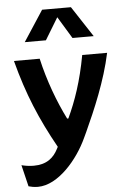

<svg xmlns="http://www.w3.org/2000/svg" viewBox="-65 -865 751 1122"><g transform="rotate(-5 310.0 -303.5)"><path d="M186.5 -533.5H35.5C87.5 -335 151 -183.5 247 -11.5L241 0C215.5 50.5 174 86.5 98 86.5C70.5 86.5 45 82 26 77L56.5 203.5C70.5 207.5 89 211.5 111.5 211.5C231 211.5 349 71.5 404.5 -50L420 -83C477 -207.5 548 -372 582 -533.5H436C408 -381.5 369.5 -270.5 323 -171H316C264 -274.5 216 -403 186.5 -533.5ZM108 -637.5H232L310 -766L388 -637.5H512.5L394.5 -817.5H225.5Z"/></g></svg>

Font: Monaspace Argon
Style: Bold
Weight: 700
Designer: Riley Cran & the Lettermatic Team
Foundry: Lettermatic
Version: Version 1.000 (Monaspace Argon)